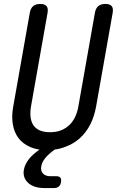

<svg xmlns="http://www.w3.org/2000/svg" viewBox="-20 -750 640 973"><path d="M131 -685Q135 -708 148 -719Q161 -730 184 -730Q207 -730 216 -719Q225 -708 221 -685L137 -210Q132 -180 135 -156Q138 -132 149.5 -115Q161 -98 182 -89Q203 -80 234 -80Q265 -80 289 -89.5Q313 -99 331 -116Q349 -133 360.5 -157Q372 -181 377 -210L461 -685Q465 -708 478 -719Q491 -730 514 -730Q537 -730 546 -719Q555 -708 551 -685L467 -210Q458 -160 437.5 -119.5Q417 -79 385 -50Q353 -21 311 -6Q286 4 257 8Q227 30 211 49Q192 72 189 93Q185 115 197.5 129Q210 143 235 143H265Q280 143 286 150.5Q292 158 289 173Q287 188 278 195.5Q269 203 254 203H206Q151 203 122.5 176.5Q94 150 101 110Q106 81 130 52Q148 31 180 8Q153 4 131 -6Q95 -22 73.5 -50.5Q52 -79 45 -120Q38 -161 47 -210Z"/></svg>

Font: Maple Mono Normal NL
Style: Italic
Weight: 400
Italic angle: -10°
Monospace: yes
Designer: subframe7536
Version: Version 7.000